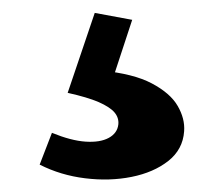

<svg xmlns="http://www.w3.org/2000/svg" viewBox="-20 -72 356 305"><path d="M43 189.5 62.5 139Q93 151.5 116 153Q139 154.5 152.8 147Q166.5 139.5 168 125.5Q169 115 161.8 106.5Q154.5 98 136.8 90.2Q119 82.5 87.5 75.5L130.5 -51.5L190 -40.5L153 72L140 40Q192 45 221.2 60.5Q250.5 76 262.2 96.2Q274 116.5 272.5 136.5Q270.5 165.5 247.2 183.8Q224 202 189 209Q154 216 115.2 211.2Q76.5 206.5 43 189.5Z"/></svg>

Font: Karla ExtraBold
Style: Regular
Weight: 800
Designer: Jonathan Pinhorn
Version: Version 2.001